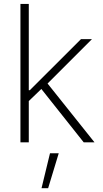

<svg xmlns="http://www.w3.org/2000/svg" viewBox="-20 -748 541 1009"><path d="M125.5 -211.4V-273.9H136.7L405.8 -542.5H463.4L216.3 -295.4L210.9 -293.5ZM87.4 0V-727.5H131.3V0ZM419.9 0 190.4 -289.1 222.2 -318.8 476.6 0ZM198.2 241.2 242.7 57.6H288.6L232.9 241.2Z"/></svg>

Font: Inter 16pt ExtraLight
Style: Regular
Weight: 250
Version: Version 4.001;git-66647c0bb